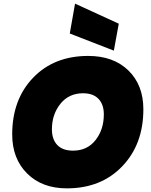

<svg xmlns="http://www.w3.org/2000/svg" viewBox="-20 -1027 828 1054"><path d="M767 -427Q767 -235 651 -114Q535 7 347 7Q211 7 129 -74.5Q47 -156 47 -289Q47 -481 162 -600.5Q277 -720 464 -720Q603 -720 685 -640Q767 -560 767 -427ZM265 -317Q265 -262 294.5 -231Q324 -200 381 -200Q459 -200 504.5 -258Q550 -316 550 -399Q550 -454 520.5 -484.5Q491 -515 436 -515Q358 -515 311.5 -457Q265 -399 265 -317ZM363 -843 392 -1007 632 -897 605 -749Z"/></svg>

Font: Poppins Black
Style: Italic
Weight: 900
Italic angle: -10°
Designer: Ninad Kale (Devanagari), Jonny Pinhorn (Latin)
Foundry: Indian Type Foundry
Version: Version 3.200;PS 1.000;hotconv 16.6.54;makeotf.lib2.5.65590